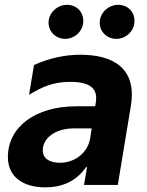

<svg xmlns="http://www.w3.org/2000/svg" viewBox="-20 -785 623 815"><path d="M257.1 -620C294 -620 327.4 -648.4 332.4 -683.2C339.8 -728 309.7 -764.6 263.8 -764.6C227.3 -764.6 193.2 -737.2 187.1 -701.3C180 -657.7 212 -620 257.1 -620ZM474.4 -620C511.4 -620 544.7 -648.4 549.7 -683.2C557.2 -728 527 -764.6 481.2 -764.6C444.6 -764.6 410.5 -737.2 404.5 -701.3C397 -657 429.3 -620 474.4 -620ZM172.6 10.3C251.4 10.3 308.6 -22 345.2 -75.6H349.4L336.6 0H480.1L535.5 -335.9C561.8 -497.2 458.1 -552.6 321.4 -552.6C256.7 -552.6 191.1 -539.1 124.3 -508.9L103.3 -382.8C159.1 -416.2 205.3 -437.5 278.1 -437.5C382.1 -437.5 392.4 -393.8 387.1 -353.3L384.2 -333.8H303.6C130.7 -333.8 13.5 -246.8 13.5 -117.9C13.5 -34.1 78.1 10.3 172.6 10.3ZM233.7 -94.1C190.3 -94.1 161.2 -112.6 161.6 -146.7C161.2 -196.7 211.6 -240.1 295.8 -240.1H369.3L362.6 -197.1C352.3 -136.7 298.3 -94.1 233.7 -94.1Z"/></svg>

Font: TID UI
Style: Bold Italic
Weight: 700
Italic angle: -9.39999°
Designer: The TID Project Authors
Foundry: Bakken & Bæck
Version: Version 1.001;hotconv 1.0.109;makeotfexe 2.5.65596